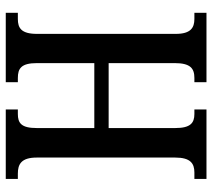

<svg xmlns="http://www.w3.org/2000/svg" viewBox="-56 -698 754 683"><g transform="rotate(-90 321.5 -357.0)"><path d="M26 0H273V-43H257C225 -43 207 -57 207 -111V-348H438V-113C438 -57 419 -43 385 -43H370V0H617V-43H595C564 -43 542 -56 542 -109V-603C542 -659 563 -671 595 -671H617V-714H370V-671H385C419 -671 438 -659 438 -603V-399H207V-604C207 -659 225 -671 257 -671H273V-714H26V-671H45C78 -671 102 -659 102 -604V-111C102 -57 81 -43 49 -43H26Z"/></g></svg>

Font: Noto Serif Sinhala ExtraCondensed Medium
Style: Regular
Weight: 500
Width: 2
Designer: Jelle Bosma - Monotype Design Team
Foundry: Monotype Imaging Inc.
Version: Version 2.007